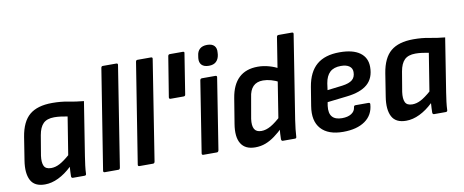

<svg xmlns="http://www.w3.org/2000/svg" viewBox="-63 -969 3017 1249"><g transform="rotate(-10 1445.5 -344.5)"><path d="M149 11Q80 11 55.5 -36Q31 -83 44 -165L68 -317Q84 -416 136 -459.5Q188 -503 286 -503Q343 -503 390.5 -493.5Q438 -484 492 -479L436 -125Q431 -93 427.5 -65Q424 -37 423 -11Q423 0 411 0H335Q325 0 324 -11Q324 -25 325 -41.5Q326 -58 327 -74Q284 -33 238.5 -11Q193 11 149 11ZM207 -87Q235 -87 263.5 -102Q292 -117 330 -150L370 -399Q349 -403 326.5 -406Q304 -409 283 -409Q235 -409 210.5 -385Q186 -361 177 -309L155 -178Q149 -134 160 -110.5Q171 -87 207 -87Z M545 0Q534 0 536 -12L641 -672Q643 -683 652 -683H741Q753 -683 751 -672L647 -12Q645 0 635 0Z M774 0Q763 0 765 -12L870 -672Q872 -683 881 -683H970Q982 -683 980 -672L876 -12Q874 0 864 0Z M1050 -396Q1039 -396 1040 -407L1083 -672Q1085 -683 1095 -683H1181Q1193 -683 1190 -672L1148 -407Q1147 -396 1135 -396Z M1197 0Q1185 0 1187 -12L1261 -481Q1263 -492 1274 -492H1362Q1374 -492 1372 -481L1298 -12Q1295 0 1286 0ZM1333 -564Q1301 -564 1285.5 -580Q1270 -596 1273 -625L1275 -639Q1278 -669 1295.5 -684.5Q1313 -700 1344 -700Q1376 -700 1391 -684Q1406 -668 1403 -639L1402 -625Q1398 -596 1381 -580Q1364 -564 1333 -564Z M1538 11Q1472 11 1444.5 -33.5Q1417 -78 1431 -163L1458 -328Q1472 -415 1518.5 -459Q1565 -503 1644 -503Q1681 -503 1718 -492.5Q1755 -482 1780 -467L1769 -379Q1744 -393 1715.5 -401Q1687 -409 1662 -409Q1620 -409 1596.5 -385Q1573 -361 1567 -313L1543 -176Q1537 -132 1549.5 -109.5Q1562 -87 1596 -87Q1626 -87 1658.5 -105.5Q1691 -124 1736 -166L1731 -89Q1699 -58 1668.5 -35.5Q1638 -13 1606.5 -1Q1575 11 1538 11ZM1722 0Q1712 0 1711 -12Q1711 -28 1712.5 -50.5Q1714 -73 1717 -91L1716 -136L1801 -672Q1803 -683 1813 -683H1901Q1913 -683 1911 -672L1824 -121Q1819 -89 1816 -60.5Q1813 -32 1812 -12Q1812 0 1802 0Z M2119 11Q2020 11 1973 -41.5Q1926 -94 1942 -191L1962 -314Q1978 -410 2032.5 -456.5Q2087 -503 2184 -503Q2272 -503 2318 -469.5Q2364 -436 2364 -375Q2364 -301 2318.5 -261.5Q2273 -222 2182 -212L2052 -197L2048 -173Q2042 -125 2062 -101.5Q2082 -78 2127 -78Q2165 -78 2188.5 -93Q2212 -108 2215 -134Q2216 -146 2227 -146H2312Q2324 -146 2323 -135Q2318 -65 2264 -27Q2210 11 2119 11ZM2065 -274 2164 -286Q2210 -292 2231 -309.5Q2252 -327 2252 -361Q2252 -386 2232.5 -400Q2213 -414 2177 -414Q2130 -414 2104.5 -390Q2079 -366 2071 -318Z M2535 11Q2466 11 2441.5 -36Q2417 -83 2430 -165L2454 -317Q2470 -416 2522 -459.5Q2574 -503 2672 -503Q2729 -503 2776.5 -493.5Q2824 -484 2878 -479L2822 -125Q2817 -93 2813.5 -65Q2810 -37 2809 -11Q2809 0 2797 0H2721Q2711 0 2710 -11Q2710 -25 2711 -41.5Q2712 -58 2713 -74Q2670 -33 2624.5 -11Q2579 11 2535 11ZM2593 -87Q2621 -87 2649.5 -102Q2678 -117 2716 -150L2756 -399Q2735 -403 2712.5 -406Q2690 -409 2669 -409Q2621 -409 2596.5 -385Q2572 -361 2563 -309L2541 -178Q2535 -134 2546 -110.5Q2557 -87 2593 -87Z"/></g></svg>

Font: Sofia Sans Semi Condensed
Style: Bold Italic
Weight: 700
Italic angle: -9°
Version: Version 4.100